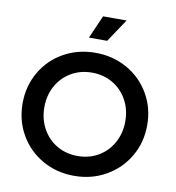

<svg xmlns="http://www.w3.org/2000/svg" viewBox="-103 -1078 1084 1182"><g transform="rotate(10 439.0 -487.0)"><path d="M50 -373Q50 -481 101 -569Q152 -657 241 -707Q330 -757 439 -757Q548 -757 637 -707Q726 -657 777.5 -569Q829 -481 829 -373Q829 -265 777.5 -177Q726 -89 637 -38.5Q548 12 439 12Q330 12 241 -38.5Q152 -89 101 -177Q50 -265 50 -373ZM439 -112Q511 -112 568.5 -145.5Q626 -179 659 -239Q692 -299 692 -373Q692 -447 659 -506.5Q626 -566 568.5 -599.5Q511 -633 439 -633Q367 -633 309.5 -599.5Q252 -566 219 -506.5Q186 -447 186 -373Q186 -299 219 -239Q252 -179 309.5 -145.5Q367 -112 439 -112ZM445 -986H592L496 -842H382Z"/></g></svg>

Font: Evergrow Sans
Style: Bold
Weight: 700
Foundry: 10Web
Version: Version 1.000